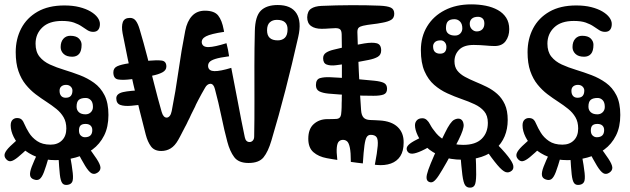

<svg xmlns="http://www.w3.org/2000/svg" viewBox="-20 -735 2886 880"><path d="M234 -1Q185.5 -1 147.5 -16Q109.5 -31 83 -55.2Q56.5 -79.5 42.8 -107.2Q29 -135 29 -160Q29 -177.5 37.5 -185.8Q46 -194 58 -194Q71.5 -194 79 -187.2Q86.5 -180.5 93 -164Q99.5 -148.5 112.8 -126.8Q126 -105 150 -88.5Q174 -72 212 -72Q244.5 -72 264.2 -91.8Q284 -111.5 284 -146Q284 -176 271.5 -197.5Q259 -219 238.2 -235.8Q217.5 -252.5 192.8 -268.5Q168 -284.5 143.2 -303.2Q118.5 -322 97.8 -347.5Q77 -373 64.5 -409Q52 -445 52 -496Q52 -556 77.2 -604.5Q102.5 -653 152.2 -681.5Q202 -710 275 -710Q313.5 -710 343.5 -702.5Q373.5 -695 394.8 -682.5Q416 -670 427 -655Q438 -640 438 -625Q438 -608.5 430.5 -598.8Q423 -589 407 -589Q393 -589 381 -596.5Q369 -604 354.5 -614Q340 -624 318.8 -631.5Q297.5 -639 264 -639Q205 -639 174 -609.2Q143 -579.5 143 -535Q143 -498 161 -475.5Q179 -453 209 -439.2Q239 -425.5 274.5 -414.8Q310 -404 345.5 -390.5Q381 -377 411 -355.5Q441 -334 459 -298.8Q477 -263.5 477 -208Q477 -153 457.2 -113.8Q437.5 -74.5 403.5 -49.5Q369.5 -24.5 325.8 -12.8Q282 -1 234 -1ZM369 -106Q403 -106 403 -139Q403 -152 395 -159.5Q387 -167 372 -167Q356.5 -167 349.2 -160Q342 -153 342 -137Q342 -121.5 350.2 -113.8Q358.5 -106 369 -106ZM372 -211Q386.5 -211 396.2 -220.5Q406 -230 406 -245Q406 -266 396.2 -276Q386.5 -286 373 -286Q351.5 -286 341.2 -277.2Q331 -268.5 331 -246Q331 -230.5 341.5 -220.8Q352 -211 372 -211ZM281 -287Q297.5 -287 304.8 -295.8Q312 -304.5 312 -320Q312 -330.5 304 -338.2Q296 -346 283 -346Q269.5 -346 261.2 -339Q253 -332 253 -319Q253 -304 260.2 -295.5Q267.5 -287 281 -287ZM311 -475Q285 -475 271.5 -488Q258 -501 258 -519Q258 -543 270.2 -557Q282.5 -571 302 -571Q329 -571 341.5 -558.5Q354 -546 354 -530Q354 -501.5 342.8 -488.2Q331.5 -475 311 -475ZM329 -50 371 -79Q405.5 -33.5 422.8 -7.2Q440 19 440.5 33.2Q441 47.5 426 57Q411.5 66 399 58.8Q386.5 51.5 370.2 25Q354 -1.5 329 -50ZM248 -20 300 -29Q310.5 28.5 313.5 58Q316.5 87.5 311 98.5Q305.5 109.5 291 112Q273.5 115 265.5 104.5Q257.5 94 254.2 64.2Q251 34.5 248 -20ZM154 -36 204 -17Q191 28.5 181.5 53.5Q172 78.5 161.2 86Q150.5 93.5 134 87Q119.5 81.5 117.8 67.8Q116 54 125.5 29Q135 4 154 -36ZM122 -79Q123 -80 123.8 -81.2Q124.5 -82.5 125 -83Q129.5 -89 138.8 -88.2Q148 -87.5 156 -82Q164.5 -77.5 168.8 -70.2Q173 -63 169 -56Q168.5 -54.5 167 -52.5Q165.5 -50.5 164 -49Q158.5 -41.5 151.2 -39.5Q144 -37.5 137 -40Q130 -42.5 125 -48Q121 -52 118.8 -57.2Q116.5 -62.5 117 -68Q117.5 -73.5 122 -79ZM85 -116 118 -65Q83.5 -32 62.8 -15Q42 2 29.5 3.8Q17 5.5 7 -7Q-2.5 -18.5 2.2 -32Q7 -45.5 27.2 -65.2Q47.5 -85 85 -116Z M542 -582Q536 -614.5 543 -633.8Q550 -653 576 -653Q592.5 -653 602.5 -639.8Q612.5 -626.5 620 -601Q638.5 -539 655 -474.8Q671.5 -410.5 687.5 -346.8Q703.5 -283 721 -222Q728.5 -196 744 -196Q751.5 -196 757.8 -203.5Q764 -211 767 -226Q785 -317 798 -409.5Q811 -502 829 -594Q837.5 -637.5 860 -661.8Q882.5 -686 919 -686Q962.5 -686 980 -663.8Q997.5 -641.5 1005 -600Q1006 -596.5 1006.5 -592.8Q1007 -589 1007 -589Q946.5 -580 924.2 -568.5Q902 -557 905 -538Q909 -518.5 936.5 -519.2Q964 -520 1018 -537Q1022 -522 1025 -507Q1028 -492 1030 -477Q987.5 -471.5 966.5 -464.8Q945.5 -458 939 -449.2Q932.5 -440.5 934 -429Q937 -409.5 963 -409Q989 -408.5 1040 -424Q1056 -344.5 1070.8 -264.2Q1085.5 -184 1102 -106Q1106.5 -84 1124 -84Q1132.5 -84 1138.8 -90.8Q1145 -97.5 1145 -110Q1146.5 -189 1146.2 -270.5Q1146 -352 1146 -433.2Q1146 -514.5 1148 -593Q1149.5 -660.5 1175.5 -686.2Q1201.5 -712 1253 -712Q1314.5 -712 1338.8 -674Q1363 -636 1347 -566Q1318.5 -439.5 1288.2 -322Q1258 -204.5 1224 -91Q1209 -40 1188 -14Q1167 12 1119 12Q1073.5 12 1053.5 -14.8Q1033.5 -41.5 1022 -85Q1008 -137 994.8 -201.2Q981.5 -265.5 965 -327Q959 -351 944 -351Q937.5 -351 931 -346.2Q924.5 -341.5 920 -333Q912 -319 903.8 -304.5Q895.5 -290 888 -275Q885.5 -270 883 -265.2Q880.5 -260.5 878.2 -255.8Q876 -251 874 -246Q871 -240 868 -234Q865 -228 862 -222Q859 -216 856 -210Q852.5 -202 848.8 -194.2Q845 -186.5 841 -179Q839 -174.5 837 -170.2Q835 -166 832.8 -161.8Q830.5 -157.5 828 -153Q825.5 -148 822.8 -142.8Q820 -137.5 817.2 -132.2Q814.5 -127 812 -122Q808.5 -115.5 804.8 -108.2Q801 -101 797 -94Q781.5 -66.5 762.2 -54.8Q743 -43 719 -43Q687.5 -43 672 -64Q656.5 -85 648 -118Q618 -233 591.2 -348.8Q564.5 -464.5 542 -582ZM667 -457Q698 -460 720.2 -457.5Q742.5 -455 742.5 -430Q742.5 -413 724 -403.2Q705.5 -393.5 677 -388Q653 -383.5 629.5 -379.2Q606 -375 582 -372Q543.5 -367 521.5 -370.8Q499.5 -374.5 499.5 -403.5Q499.5 -423 517 -431.2Q534.5 -439.5 572 -445Q596 -449 619.5 -452Q643 -455 667 -457ZM644 -322 653 -258Q613 -253 581.2 -250.2Q549.5 -247.5 531.2 -254.2Q513 -261 513 -284.5Q513 -305.5 543.5 -312.8Q574 -320 644 -322ZM1253 -550Q1273.5 -550 1285.8 -562Q1298 -574 1298 -601Q1298 -622 1286 -633Q1274 -644 1249 -644Q1229 -644 1216.5 -632.5Q1204 -621 1204 -596Q1204 -573 1216.2 -561.5Q1228.5 -550 1253 -550ZM855 -381Q844 -381 837 -388.8Q830 -396.5 830 -412Q830 -422 837 -428.5Q844 -435 858 -435Q870 -435 877 -428Q884 -421 884 -408Q884 -394.5 876.8 -387.8Q869.5 -381 855 -381ZM1311 -676Q1316.5 -674.5 1317.5 -669Q1318.5 -663.5 1316 -658Q1314.5 -653 1310.5 -649.2Q1306.5 -645.5 1301 -647Q1298 -648 1295 -649.2Q1292 -650.5 1289 -651Q1283 -653.5 1282 -659.2Q1281 -665 1283 -671Q1284.5 -675.5 1288.8 -678.5Q1293 -681.5 1298 -680Q1301 -679.5 1304.5 -678.2Q1308 -677 1311 -676ZM1200 -661Q1208.5 -658 1209.8 -652Q1211 -646 1208 -639Q1206 -634 1200.8 -631Q1195.5 -628 1188 -631Q1186 -632 1184.2 -632.8Q1182.5 -633.5 1180 -634Q1175 -635.5 1173.2 -641.2Q1171.5 -647 1173 -653Q1174.5 -659 1178.8 -663.2Q1183 -667.5 1189 -665Q1191.5 -664.5 1194.8 -663.2Q1198 -662 1200 -661Z M1692 -296Q1639.5 -296 1587.8 -298.8Q1536 -301.5 1485 -306Q1459.5 -308.5 1443.8 -316.2Q1428 -324 1428 -345Q1428 -371.5 1447 -377Q1466 -382.5 1495 -381Q1543 -379 1599.8 -374Q1656.5 -369 1696 -365Q1725.5 -362 1739.8 -354.8Q1754 -347.5 1754 -328Q1754 -308 1738.5 -302Q1723 -296 1692 -296ZM1668 -460Q1630.5 -452.5 1593.5 -446.5Q1556.5 -440.5 1519 -436Q1494.5 -433 1477.8 -439Q1461 -445 1461 -468Q1461 -484.5 1474 -493.2Q1487 -502 1508 -507Q1543.5 -516 1579.2 -523Q1615 -530 1650 -536Q1687.5 -542 1707.2 -536.5Q1727 -531 1727 -504Q1727 -484 1711.8 -474.8Q1696.5 -465.5 1668 -460ZM1499 -493Q1510.5 -493 1516.2 -486.8Q1522 -480.5 1522 -472Q1522 -456.5 1515.2 -449.8Q1508.5 -443 1498 -443Q1484.5 -443 1478.2 -450Q1472 -457 1472 -468Q1472 -480 1478.8 -486.5Q1485.5 -493 1499 -493ZM1393 -99Q1393 -144 1417.8 -166.2Q1442.5 -188.5 1479 -189Q1492.5 -189 1502.5 -189.2Q1512.5 -189.5 1522 -190Q1535 -191 1539.8 -199.8Q1544.5 -208.5 1545 -227Q1545.5 -234.5 1545.8 -243.5Q1546 -252.5 1546 -262.5Q1546.5 -269 1546.5 -275.8Q1546.5 -282.5 1546.5 -289Q1547 -295.5 1547 -302Q1547 -308.5 1547 -315Q1547 -321.5 1547 -343.5Q1547 -365.5 1547 -395Q1547 -398.5 1547 -401.8Q1547 -405 1547 -408.5Q1547 -412 1547 -415.5Q1547 -420.5 1547 -425.2Q1547 -430 1547 -435Q1547 -478 1546.8 -518.8Q1546.5 -559.5 1546 -578Q1545.5 -594 1539.2 -600Q1533 -606 1518 -606Q1505.5 -606 1488.5 -604.5Q1471.5 -603 1454 -603Q1423.5 -603 1405.8 -615.8Q1388 -628.5 1388 -656Q1389 -684 1405.8 -695.2Q1422.5 -706.5 1453 -708Q1521.5 -711 1589.8 -711.2Q1658 -711.5 1720 -709Q1756 -707.5 1771.5 -700Q1787 -692.5 1787 -672Q1787 -652.5 1772.8 -644Q1758.5 -635.5 1733 -631Q1707.5 -626 1686 -623.8Q1664.5 -621.5 1644 -617Q1630.5 -614 1624.2 -608.2Q1618 -602.5 1618 -588Q1620.5 -499 1624.5 -409.2Q1628.5 -319.5 1635 -230Q1636.5 -207.5 1645.8 -196.8Q1655 -186 1676 -185Q1686.5 -184.5 1697.5 -184.2Q1708.5 -184 1719 -183Q1774 -180 1802.5 -153Q1831 -126 1830 -81Q1830 -43 1814.8 -19.2Q1799.5 4.5 1771.5 14.5Q1743.5 24.5 1706 21Q1704 21 1702.2 20.5Q1700.5 20 1698 20Q1709 -37 1711.2 -66.5Q1713.5 -96 1705.8 -106.5Q1698 -117 1679 -117Q1667.5 -117 1661 -107.2Q1654.5 -97.5 1650.5 -69.2Q1646.5 -41 1643 14Q1629.5 12.5 1616 10.8Q1602.5 9 1588 7Q1588 -36.5 1583.5 -58.2Q1579 -80 1571 -87Q1563 -94 1552 -94Q1541 -94 1533.5 -87Q1526 -80 1523.8 -60.2Q1521.5 -40.5 1526 -2Q1514 -3.5 1502 -5.8Q1490 -8 1478 -10Q1440 -17 1416.5 -37.5Q1393 -58 1393 -99Z M2099 -3Q2042.5 -3 2001.5 -19.5Q1960.5 -36 1934 -61.2Q1907.5 -86.5 1894.8 -113.5Q1882 -140.5 1882 -161Q1882 -174.5 1890.8 -183.8Q1899.5 -193 1916 -193Q1927.5 -193 1936.2 -185Q1945 -177 1951 -165Q1960.5 -146.5 1979 -124.5Q1997.5 -102.5 2027.8 -86.8Q2058 -71 2103 -71Q2159.5 -71 2187.8 -98.8Q2216 -126.5 2216 -172Q2216 -205 2199.2 -224.8Q2182.5 -244.5 2155.2 -257.2Q2128 -270 2095.2 -281.2Q2062.5 -292.5 2029.8 -307.5Q1997 -322.5 1969.8 -346.2Q1942.5 -370 1925.8 -408.2Q1909 -446.5 1909 -505Q1909 -567 1937.8 -614.2Q1966.5 -661.5 2018.5 -688.2Q2070.5 -715 2140 -715Q2175 -715 2206.2 -708.8Q2237.5 -702.5 2261.8 -689Q2286 -675.5 2300 -653.8Q2314 -632 2314 -601Q2314 -569 2297.5 -546.5Q2281 -524 2247 -524Q2236.5 -524 2226 -524.8Q2215.5 -525.5 2204.2 -526.5Q2193 -527.5 2180 -528.2Q2167 -529 2151 -529Q2106 -529 2084.5 -507.2Q2063 -485.5 2063 -454Q2063 -428 2076.2 -411.2Q2089.5 -394.5 2111.2 -382.8Q2133 -371 2159 -360.2Q2185 -349.5 2211 -336.8Q2237 -324 2258.8 -304.8Q2280.5 -285.5 2293.8 -256.8Q2307 -228 2307 -185Q2307 -144 2293 -110.5Q2279 -77 2252.2 -53Q2225.5 -29 2186.8 -16Q2148 -3 2099 -3ZM1997 -489Q2026 -489 2026 -520Q2026 -533.5 2018.2 -541.8Q2010.5 -550 2000 -550Q1981.5 -550 1973.2 -541.8Q1965 -533.5 1965 -523Q1965 -505 1973.5 -497Q1982 -489 1997 -489ZM2065 -572Q2081 -572 2090 -581.8Q2099 -591.5 2099 -605Q2099 -625.5 2088.5 -636.2Q2078 -647 2063 -647Q2043 -647 2033.5 -637.8Q2024 -628.5 2024 -606Q2024 -589 2035.2 -580.5Q2046.5 -572 2065 -572ZM2165 -591Q2181 -591 2190.5 -600.5Q2200 -610 2200 -627Q2200 -643.5 2191.5 -650.8Q2183 -658 2171 -658Q2152.5 -658 2142.8 -649.5Q2133 -641 2133 -626Q2133 -610.5 2142.8 -600.8Q2152.5 -591 2165 -591ZM2268 -593Q2255.5 -593 2247.8 -600.8Q2240 -608.5 2240 -618Q2240 -631 2247 -637.5Q2254 -644 2263 -644Q2278 -644 2284.5 -638Q2291 -632 2291 -616Q2291 -605.5 2284 -599.2Q2277 -593 2268 -593ZM2231 -124 2262 -166Q2275.5 -158.5 2283 -150.8Q2290.5 -143 2291.2 -134.5Q2292 -126 2285 -116Q2277 -105 2268.5 -103.2Q2260 -101.5 2250.8 -107.2Q2241.5 -113 2231 -124ZM2196 -64 2238 -95Q2286.5 -46.5 2308.2 -18.5Q2330 9.5 2332.5 24.2Q2335 39 2326 47Q2312.5 58.5 2297.8 53.8Q2283 49 2259.5 21.2Q2236 -6.5 2196 -64ZM2089 -42 2159 -49Q2163 28.5 2162.5 65.5Q2162 102.5 2155.5 113.8Q2149 125 2135 125Q2120 125.5 2112 114.2Q2104 103 2099.2 67.2Q2094.5 31.5 2089 -42ZM1970 -23Q1981.5 -49.5 1994.5 -75.2Q2007.5 -101 2020 -127Q2044 -176.5 2061.2 -185.8Q2078.5 -195 2091 -189Q2103 -183 2105 -163.8Q2107 -144.5 2082 -94Q2069.5 -68.5 2055.5 -42.5Q2041.5 -16.5 2027 9Q2005.5 47 1991.5 68.5Q1977.5 90 1967 97Q1956.5 104 1945 98Q1935.5 93 1935 80.2Q1934.5 67.5 1943.2 42.8Q1952 18 1970 -23ZM1946 -122 1965 -72Q1924.5 -48 1900.2 -38.5Q1876 -29 1863.5 -31Q1851 -33 1846 -44Q1841 -55 1847.8 -65.2Q1854.5 -75.5 1877.8 -88.8Q1901 -102 1946 -122Z M2580 -1Q2531.5 -1 2493.5 -16Q2455.5 -31 2429 -55.2Q2402.5 -79.5 2388.8 -107.2Q2375 -135 2375 -160Q2375 -177.5 2383.5 -185.8Q2392 -194 2404 -194Q2417.5 -194 2425 -187.2Q2432.5 -180.5 2439 -164Q2445.5 -148.5 2458.8 -126.8Q2472 -105 2496 -88.5Q2520 -72 2558 -72Q2590.5 -72 2610.2 -91.8Q2630 -111.5 2630 -146Q2630 -176 2617.5 -197.5Q2605 -219 2584.2 -235.8Q2563.5 -252.5 2538.8 -268.5Q2514 -284.5 2489.2 -303.2Q2464.5 -322 2443.8 -347.5Q2423 -373 2410.5 -409Q2398 -445 2398 -496Q2398 -556 2423.2 -604.5Q2448.5 -653 2498.2 -681.5Q2548 -710 2621 -710Q2659.5 -710 2689.5 -702.5Q2719.5 -695 2740.8 -682.5Q2762 -670 2773 -655Q2784 -640 2784 -625Q2784 -608.5 2776.5 -598.8Q2769 -589 2753 -589Q2739 -589 2727 -596.5Q2715 -604 2700.5 -614Q2686 -624 2664.8 -631.5Q2643.5 -639 2610 -639Q2551 -639 2520 -609.2Q2489 -579.5 2489 -535Q2489 -498 2507 -475.5Q2525 -453 2555 -439.2Q2585 -425.5 2620.5 -414.8Q2656 -404 2691.5 -390.5Q2727 -377 2757 -355.5Q2787 -334 2805 -298.8Q2823 -263.5 2823 -208Q2823 -153 2803.2 -113.8Q2783.5 -74.5 2749.5 -49.5Q2715.5 -24.5 2671.8 -12.8Q2628 -1 2580 -1ZM2715 -106Q2749 -106 2749 -139Q2749 -152 2741 -159.5Q2733 -167 2718 -167Q2702.5 -167 2695.2 -160Q2688 -153 2688 -137Q2688 -121.5 2696.2 -113.8Q2704.5 -106 2715 -106ZM2718 -211Q2732.5 -211 2742.2 -220.5Q2752 -230 2752 -245Q2752 -266 2742.2 -276Q2732.5 -286 2719 -286Q2697.5 -286 2687.2 -277.2Q2677 -268.5 2677 -246Q2677 -230.5 2687.5 -220.8Q2698 -211 2718 -211ZM2627 -287Q2643.5 -287 2650.8 -295.8Q2658 -304.5 2658 -320Q2658 -330.5 2650 -338.2Q2642 -346 2629 -346Q2615.5 -346 2607.2 -339Q2599 -332 2599 -319Q2599 -304 2606.2 -295.5Q2613.5 -287 2627 -287ZM2657 -475Q2631 -475 2617.5 -488Q2604 -501 2604 -519Q2604 -543 2616.2 -557Q2628.5 -571 2648 -571Q2675 -571 2687.5 -558.5Q2700 -546 2700 -530Q2700 -501.5 2688.8 -488.2Q2677.5 -475 2657 -475ZM2675 -50 2717 -79Q2751.5 -33.5 2768.8 -7.2Q2786 19 2786.5 33.2Q2787 47.5 2772 57Q2757.5 66 2745 58.8Q2732.5 51.5 2716.2 25Q2700 -1.5 2675 -50ZM2594 -20 2646 -29Q2656.5 28.5 2659.5 58Q2662.5 87.5 2657 98.5Q2651.5 109.5 2637 112Q2619.5 115 2611.5 104.5Q2603.5 94 2600.2 64.2Q2597 34.5 2594 -20ZM2500 -36 2550 -17Q2537 28.5 2527.5 53.5Q2518 78.5 2507.2 86Q2496.5 93.5 2480 87Q2465.5 81.5 2463.8 67.8Q2462 54 2471.5 29Q2481 4 2500 -36ZM2468 -79Q2469 -80 2469.8 -81.2Q2470.5 -82.5 2471 -83Q2475.5 -89 2484.8 -88.2Q2494 -87.5 2502 -82Q2510.5 -77.5 2514.8 -70.2Q2519 -63 2515 -56Q2514.5 -54.5 2513 -52.5Q2511.5 -50.5 2510 -49Q2504.5 -41.5 2497.2 -39.5Q2490 -37.5 2483 -40Q2476 -42.5 2471 -48Q2467 -52 2464.8 -57.2Q2462.5 -62.5 2463 -68Q2463.5 -73.5 2468 -79ZM2431 -116 2464 -65Q2429.5 -32 2408.8 -15Q2388 2 2375.5 3.8Q2363 5.5 2353 -7Q2343.5 -18.5 2348.2 -32Q2353 -45.5 2373.2 -65.2Q2393.5 -85 2431 -116Z"/></svg>

Font: Kablammo
Style: Regular
Weight: 400
Designer: Travis Kochel, Lizy Gershenzon, Daria Petrova, Ethan Cohen
Foundry: Vectro Type Foundry
Version: Version 1.002